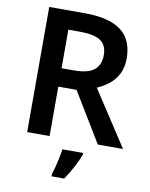

<svg xmlns="http://www.w3.org/2000/svg" viewBox="-99 -786 845 1079"><g transform="rotate(10 323.0 -246.5)"><path d="M296 -714Q437 -714 504.5 -662Q572 -610 572 -504Q572 -452 552.5 -415Q533 -378 502 -353.5Q471 -329 435 -314L640 0H496L325 -282H221V0H93V-714ZM288 -607H221V-387H292Q371 -387 406.5 -415.5Q442 -444 442 -500Q442 -558 404.5 -582.5Q367 -607 288 -607ZM423 71Q412 101 390.5 142.5Q369 184 343 221H271V208Q277 190 284 163.5Q291 137 296.5 109.5Q302 82 305 61H423Z"/></g></svg>

Font: Noto Sans SemiBold
Style: Regular
Weight: 600
Designer: Monotype Design Team
Foundry: Monotype Imaging Inc.
Version: Version 2.007